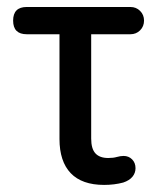

<svg xmlns="http://www.w3.org/2000/svg" viewBox="-20 -519 460 550"><path d="M150.4 -121.1V-420.9H56.6Q17.6 -420.9 17.6 -460Q17.6 -499 56.6 -499H353.5Q370.1 -499 381.3 -487.8Q392.6 -476.6 392.6 -460Q392.6 -443.4 381.3 -432.1Q370.1 -420.9 353.5 -420.9H241.2V-122.1Q241.2 -92.8 253.4 -79.6Q265.6 -66.4 290 -66.4Q304.7 -66.4 314.5 -69.3Q325.2 -72.3 334 -72.3Q348.6 -72.3 358.4 -62.5Q368.2 -52.7 368.2 -37.1Q368.2 -23.4 359.4 -12.7Q350.6 -2 333 3.9Q307.6 10.7 278.3 10.7Q214.8 10.7 182.6 -22.9Q150.4 -56.6 150.4 -121.1Z"/></svg>

Font: jf-openhuninn-2.0
Style: Regular
Weight: 400
Designer: [Kosugi Maru]
Designed by MOTOYA      

[Varela Round]
Joe Prince (Latin component); Avraham Cornfeld (Hebrew component)
Foundry: justfont CO.,LTD.
Version: 2.0